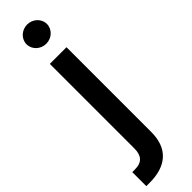

<svg xmlns="http://www.w3.org/2000/svg" viewBox="-347 -743 931 931"><g transform="rotate(-45 118.5 -277.5)"><path d="M70.3 -545.9V33.2C70.3 82 49.8 107.9 0 107.9H-18.1V204.1H4.9C120.1 204.1 185.1 147.5 184.6 34.2V-545.9ZM127.4 -627C165.5 -627 197.3 -656.2 197.3 -692.9C197.3 -729.5 165.5 -758.8 127.4 -758.8C89.4 -758.8 57.6 -729.5 57.6 -692.9C57.6 -656.2 89.4 -627 127.4 -627Z"/></g></svg>

Font: Raveo Medium
Style: Regular
Weight: 500
Designer: Jakub Foglar, Rasmus Andersson (Inter)
Foundry: Jakubfoglar.com
Version: Version 1.100;Glyphs 3.2.3 (3260)